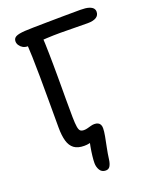

<svg xmlns="http://www.w3.org/2000/svg" viewBox="-161 -797 854 1067"><g transform="rotate(-20 265.5 -263.0)"><path d="M276.4 181Q253 181 241.8 162.4Q230.6 143.8 230.6 120.6Q230.6 104.4 233.4 79.3Q236.2 54.2 241.1 27.4Q246 0.6 252 -21.4L281.4 -10.4Q274.4 -4.8 264.2 0.1Q254 5 240.8 8.1Q227.6 11.2 210.6 11.2Q173 11.2 151.2 -4.9Q129.4 -21 120.1 -53.4Q110.8 -85.8 110.8 -133.6Q110.8 -219.2 110.7 -294.3Q110.6 -369.4 110.2 -433.7Q109.8 -498 108.1 -551Q106.4 -604 103.8 -645.4L197.4 -650.6Q199.4 -626.8 200.3 -598.1Q201.2 -569.4 201.9 -537.8Q202.6 -506.2 202.8 -472.7Q203 -439.2 203.2 -404.6Q203.4 -370 203.2 -335.7Q203 -301.4 203 -268.2Q203 -201 203.6 -161.8Q204.2 -122.6 207.5 -103.1Q210.8 -83.6 218.3 -77.6Q225.8 -71.6 239.8 -71.6Q249.8 -71.6 261 -74.6Q272.2 -77.6 282.8 -80.6Q293.4 -83.6 303.4 -83.6Q315.8 -83.6 324.4 -79.5Q333 -75.4 337.6 -67Q342.2 -58.6 342.2 -46Q342.2 -27.6 336.9 0.8Q331.6 29.2 324.7 62.6Q317.8 96 313.6 129Q310.4 153 302.1 167Q293.8 181 276.4 181ZM104.8 -616Q88.2 -616 75.9 -623.2Q63.6 -630.4 56.5 -641.6Q49.4 -652.8 49.4 -664.6Q49.4 -682.6 64.7 -690.9Q80 -699.2 119 -701.8Q133.8 -702.8 169.2 -703.5Q204.6 -704.2 251.3 -704.8Q298 -705.4 349.1 -706Q400.2 -706.6 447.4 -706.6Q480.2 -706.6 497.8 -700.9Q515.4 -695.2 522.5 -686.5Q529.6 -677.8 529.6 -666.4Q529.6 -644.8 512 -633.8Q494.4 -622.8 461.6 -622.8Q423.4 -622.8 379.9 -623.7Q336.4 -624.6 300.2 -624.6Q258.2 -624.6 219.3 -622.5Q180.4 -620.4 150.5 -618.2Q120.6 -616 104.8 -616Z"/></g></svg>

Font: Shantell Sans Light
Style: Regular
Weight: 300
Designer: Stephen Nixon, Anya Danilova, Shantell Martin
Foundry: Arrow Type
Version: Version 1.011;[c5ecc13dd]